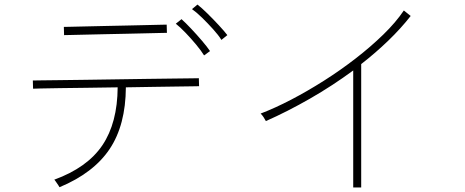

<svg xmlns="http://www.w3.org/2000/svg" viewBox="-20 -821 2040 842"><path d="M241 0Q241 -1 235.5 -9Q230 -17 224.5 -25Q219 -33 218 -33Q363 -86 429 -184Q495 -282 496 -438Q427 -437 361 -436Q295 -435 242 -434.5Q189 -434 157 -433Q125 -432 125 -432L124 -468Q124 -468 155 -468.5Q186 -469 238 -469.5Q290 -470 354.5 -471Q419 -472 488 -473Q557 -474 622 -475Q687 -476 738.5 -476.5Q790 -477 821 -477.5Q852 -478 852 -478L853 -443Q853 -443 826.5 -442.5Q800 -442 754.5 -441.5Q709 -441 651.5 -440Q594 -439 532 -438Q531 -272 460.5 -167Q390 -62 241 0ZM261 -667 260 -703Q260 -703 285 -703.5Q310 -704 350 -705Q390 -706 438 -707Q486 -708 534 -709Q582 -710 622 -711Q662 -712 686.5 -712.5Q711 -713 711 -713L712 -677Q712 -677 687.5 -676.5Q663 -676 623 -675Q583 -674 535 -673Q487 -672 439 -671Q391 -670 351 -669Q311 -668 286 -667.5Q261 -667 261 -667ZM875 -578Q862 -599 840 -625.5Q818 -652 794 -677Q770 -702 751 -717L776 -737Q793 -722 818 -695.5Q843 -669 866 -642Q889 -615 901 -597ZM951 -646Q938 -667 914.5 -693Q891 -719 866.5 -743Q842 -767 822 -781L846 -801Q864 -787 889.5 -762Q915 -737 939.5 -710.5Q964 -684 977 -667Z M1529 1V-512Q1438 -445 1339.5 -388.5Q1241 -332 1146 -290Q1142 -298 1136 -307Q1130 -316 1123 -323Q1186 -347 1257 -384Q1328 -421 1400.5 -467Q1473 -513 1539.5 -564.5Q1606 -616 1661 -669.5Q1716 -723 1751 -775L1781 -751Q1738 -696 1682.5 -642.5Q1627 -589 1564 -540V1Z"/></svg>

Font: Zen Kaku Gothic New Light
Style: Regular
Weight: 300
Designer: Yoshimichi Ohira
Foundry: Positype
Version: Version 1.002